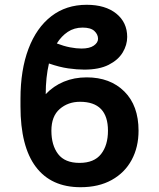

<svg xmlns="http://www.w3.org/2000/svg" viewBox="-20 -780 670 810"><path d="M345.7 -453.6Q444.8 -453.6 504.6 -394Q564.5 -334.5 564.5 -228.5Q564.5 -159.2 535.4 -105.2Q506.3 -51.3 451.4 -20.8Q396.5 9.8 319.8 9.8Q195.8 9.8 131.1 -76.2Q66.4 -162.1 66.4 -331.1V-363.3Q66.4 -484.9 100.1 -574Q133.8 -663.1 196.3 -711.4Q258.8 -759.8 345.7 -759.8Q424.3 -759.8 470.5 -722.7Q516.6 -685.5 516.6 -624Q516.6 -590.3 497.6 -558.6Q478.5 -526.9 438.5 -506.6Q398.4 -486.3 335.4 -486.3Q304.7 -486.3 268.1 -491.5Q231.4 -496.6 186.5 -512.2Q172.9 -454.1 172.9 -382.8Q205.1 -417 249 -435.3Q293 -453.6 345.7 -453.6ZM317.4 -350.6Q267.1 -350.6 231.9 -320.1Q196.8 -289.6 196.8 -228.5Q196.8 -167 225.3 -129.9Q253.9 -92.8 315.4 -92.8Q377 -92.8 406.2 -129.9Q435.5 -167 435.5 -228.5Q435.5 -350.6 317.4 -350.6ZM219.7 -596.7Q249 -585.4 275.6 -580.3Q302.2 -575.2 323.7 -575.2Q357.9 -575.2 375.7 -587.6Q393.6 -600.1 393.6 -616.2Q393.6 -634.8 378.2 -649.2Q362.8 -663.6 328.6 -663.6Q293 -663.6 265.9 -645.5Q238.8 -627.4 219.7 -596.7Z"/></svg>

Font: Inter Display SemiBold
Style: Regular
Weight: 600
Designer: Rasmus Andersson
Foundry: rsms
Version: Version 4.001;git-9221beed3